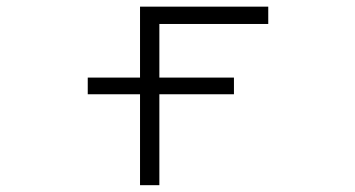

<svg xmlns="http://www.w3.org/2000/svg" viewBox="-20 -542 1040 563"><path d="M237.3 -265.6V-314.5H390.6V-522.5H766.6V-471.7H447.3V-314.5H666V-265.6H447.3V1H390.6V-265.6Z"/></svg>

Font: GenEi Gothic M Light
Style: Regular
Weight: 300
Designer: o_tamon (Modified); [Source Han Sans]
Ryoko NISHIZUKA  (kana & ideographs); Paul D. Hunt (Latin, Greek & Cyrillic); Wenl
Version: Version 1.1a;Original Version 1.004